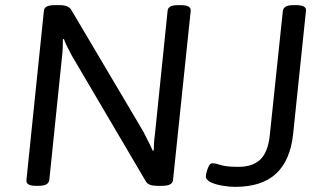

<svg xmlns="http://www.w3.org/2000/svg" viewBox="-20 -722 1266 748"><path d="M120 2Q80 2 83 -21L151 -680Q152 -691 162 -696.5Q172 -702 194 -702H213Q247 -702 258 -683L538 -210Q553 -180 561.5 -163.5Q570 -147 575 -135L579 -136Q579 -148 580 -164.5Q581 -181 584 -203L633 -680Q634 -691 643.5 -696.5Q653 -702 676 -702H684Q725 -702 723 -680L654 -20Q652 2 611 2H592Q559 2 549 -14L260 -505Q248 -527 240.5 -542.5Q233 -558 229 -570L225 -569Q225 -556 224.5 -538Q224 -520 222 -505L172 -20Q170 -9 160 -3.5Q150 2 128 2ZM896 6Q874 6 847 1.5Q820 -3 801 -12Q782 -21 782 -35Q782 -40 785 -52Q788 -64 793.5 -75Q799 -86 807 -86Q820 -86 840.5 -79Q861 -72 909 -72Q964 -72 994 -100.5Q1024 -129 1031 -195L1082 -680Q1084 -691 1093.5 -696.5Q1103 -702 1125 -702H1133Q1175 -702 1172 -680L1122 -200Q1111 -97 1055.5 -45.5Q1000 6 896 6Z"/></svg>

Font: Asap Semi Expanded Semi Expanded Regular
Style: Italic
Weight: 400
Width: 6
Italic angle: -6°
Designer: Pablo Cosgaya
Foundry: Omnibus-Type
Version: Version 3.001; ttfautohint (v1.8.4.7-5d5b)